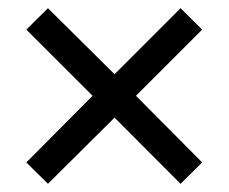

<svg xmlns="http://www.w3.org/2000/svg" viewBox="-20 -613 563 473"><path d="M478 -540 314.9 -377 478 -212.9 424.8 -160.2 262.2 -323.2 98.1 -160.2 44.9 -212.9 208 -377 44.9 -540 98.1 -592.8 262.2 -430.2 424.8 -592.8Z"/></svg>

Font: Standard
Style: Regular
Weight: 400
Designer: Bryce Wilner
Version: Version 2.000;PS 2.0;hotconv 16.6.51;makeotf.lib2.5.65220 DE